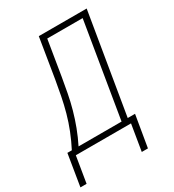

<svg xmlns="http://www.w3.org/2000/svg" viewBox="-237 -856 1052 1160"><g transform="rotate(-30 289.0 -276.5)"><path d="M-22 182 14 -38H45Q71 -88 92 -141Q113 -194 127.5 -246.5Q142 -299 152.5 -352.5Q163 -406 172 -459L217 -735H551L435 -38H486L449 182H406L436 0H51L21 182ZM392 -38 501 -697H254L214 -453Q205 -400 195 -347.5Q185 -295 170.5 -243Q156 -191 136.5 -139.5Q117 -88 92 -38Z"/></g></svg>

Font: Iosevka Curly XLtEx
Style: Italic
Weight: 200
Width: 7
Italic angle: -9°
Monospace: yes
Designer: Belleve Invis
Foundry: Belleve Invis
Version: Version 11.1.0; ttfautohint (v1.8.3)